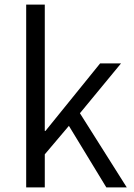

<svg xmlns="http://www.w3.org/2000/svg" viewBox="-20 -816 582 836"><path d="M94 0H175V-144L280 -268L443 0H532L328 -323L507 -540H416L178 -246H175V-796H94Z"/></svg>

Font: Noto Sans CJK SC DemiLight
Style: Regular
Weight: 350
Designer: Ryoko NISHIZUKA 西塚涼子 (kana, bopomofo & ideographs); Paul D. Hunt (Latin, Greek & Cyrillic); Sandoll Communications 산돌커뮤니
Foundry: Adobe
Version: Version 2.004;hotconv 1.0.118;makeotfexe 2.5.65603